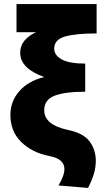

<svg xmlns="http://www.w3.org/2000/svg" viewBox="-20 -755 503 942"><path d="M220 10Q296 24 296 74Q296 107 267 155L412 167Q431 130 440.5 98.5Q450 67 450 33Q450 -19 420 -60.5Q390 -102 311 -118Q197 -143 197 -214Q197 -266 248 -285.5Q299 -305 398 -305V-443Q320 -443 283 -463.5Q246 -484 246 -516Q246 -561 299.5 -576Q353 -591 454 -591V-735H61V-597H157Q121 -581 100 -555.5Q79 -530 79 -496Q79 -419 197 -377Q119 -358 75 -308Q31 -258 31 -191Q31 -110 84.5 -58Q138 -6 220 10Z"/></svg>

Font: Geom ExtraBold
Style: Bold
Weight: 800
Version: Version 1.102